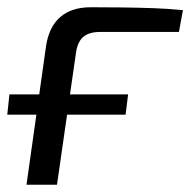

<svg xmlns="http://www.w3.org/2000/svg" viewBox="-31 -509 524 529"><path d="M-11 -193 -5 -249H322L315 -193ZM219 -489Q262 -489 305.5 -488.5Q349 -488 391.5 -486.5Q434 -485 473 -481L462 -421H245Q214 -421 198 -407Q182 -393 178 -361L126 0H42L96 -383Q104 -435 135 -462Q166 -489 219 -489Z"/></svg>

Font: Exo 2
Style: Italic
Weight: 400
Italic angle: -8°
Designer: Natanael Gama
Foundry: Natanael Gama
Version: Version 2.010